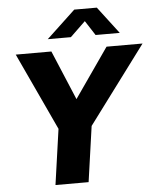

<svg xmlns="http://www.w3.org/2000/svg" viewBox="-62 -1016 879 1068"><g transform="rotate(-5 377.5 -481.5)"><path d="M433 -310 389 0H204L248 -310L47 -742H246L362 -466L554 -742H755ZM446 -894 361 -812H232L393 -963H519L634 -812H499Z"/></g></svg>

Font: Morrison ExtraBold
Style: Regular
Weight: 800
Designer: Pablo Impallari, Rodrigo Fuenzalida (Modified by Dan O. Williams)
Version: Version 0.03;June 6, 2019;FontCreator 11.5.0.2425 64-bit; tt